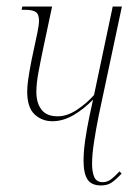

<svg xmlns="http://www.w3.org/2000/svg" viewBox="-20 -556 422 586"><path d="M288 10Q259 10 247 -8.5Q235 -27 235 -66Q235 -93 240 -128Q245 -163 253 -201L264 -252Q236 -223 204 -204.5Q172 -186 140 -186Q108 -186 85.5 -207Q63 -228 63 -277Q63 -291 66 -313Q69 -335 76 -371L83 -404Q90 -436 94.5 -458Q99 -480 99 -493Q99 -513 89 -519.5Q79 -526 57 -526H46L48 -536H139L112 -409Q103 -366 97 -333.5Q91 -301 91 -275Q91 -242 106.5 -221.5Q122 -201 156 -201Q185 -201 215 -221Q245 -241 267 -266L324 -536H352L281 -202Q273 -162 267 -123Q261 -84 261 -56Q261 -30 268 -15Q275 0 294 0Q306 0 317 -7.5Q328 -15 345 -33L351 -26Q334 -8 321 1Q308 10 288 10Z"/></svg>

Font: Noto Serif Display ExtraCondensed Thin
Style: Italic
Weight: 100
Width: 2
Italic angle: -12°
Designer: Monotype Design Team
Foundry: Monotype Imaging Inc.
Version: Version 2.009